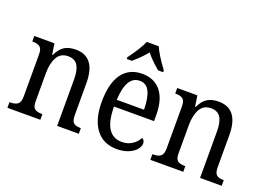

<svg xmlns="http://www.w3.org/2000/svg" viewBox="-109 -1049 1861 1342"><g transform="rotate(20 821.5 -378.0)"><path d="M24 -42H32Q67 -42 85.5 -56.5Q104 -71 104 -114V-427Q104 -468 86 -481.5Q68 -495 34 -495H29V-536H179L191 -455H195Q219 -506 252.5 -526Q286 -546 335 -546Q484 -546 484 -350V-114Q484 -70 500.5 -56Q517 -42 551 -42H555V0H394V-346Q394 -414 372.5 -449Q351 -484 301 -484Q245 -484 219.5 -438Q194 -392 194 -321V-109Q194 -68 211.5 -55Q229 -42 264 -42H269V0H24Z M629 -264Q629 -403 681 -474.5Q733 -546 830 -546Q920 -546 969.5 -484.5Q1019 -423 1019 -306V-263H721Q722 -153 756 -101Q790 -49 855 -49Q899 -49 931.5 -70Q964 -91 981 -124Q1001 -114 1001 -90Q1001 -68 982.5 -45Q964 -22 927.5 -6Q891 10 839 10Q739 10 684 -62Q629 -134 629 -264ZM926 -314Q925 -400 902.5 -447Q880 -494 830 -494Q780 -494 753.5 -448Q727 -402 723 -314ZM691 -619Q759 -711 782 -766H871Q894 -711 962 -619V-606H924Q859 -661 826 -704Q791 -659 729 -606H691Z M1087 -42H1095Q1130 -42 1148.5 -56.5Q1167 -71 1167 -114V-427Q1167 -468 1149 -481.5Q1131 -495 1097 -495H1092V-536H1242L1254 -455H1258Q1282 -506 1315.5 -526Q1349 -546 1398 -546Q1547 -546 1547 -350V-114Q1547 -70 1563.5 -56Q1580 -42 1614 -42H1618V0H1457V-346Q1457 -414 1435.5 -449Q1414 -484 1364 -484Q1308 -484 1282.5 -438Q1257 -392 1257 -321V-109Q1257 -68 1274.5 -55Q1292 -42 1327 -42H1332V0H1087Z"/></g></svg>

Font: Noto Serif Narrow
Style: Regular
Weight: 400
Width: 4
Designer: Monotype Design Team
Foundry: Monotype Imaging Inc.
Version: Version 1.001